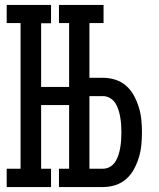

<svg xmlns="http://www.w3.org/2000/svg" viewBox="-20 -755 640 775"><path d="M218 -662V-735H398V-662ZM7 0V-74H63V-662H7V-735H186V-661H146V-404H300V-331H146V-74H186V0ZM218 0V-74H398V0ZM259 0V-735H341V-441H396Q422 -441 446.5 -433Q471 -425 490 -408Q509 -391 521 -368.5Q533 -346 540.5 -321.5Q548 -297 550.5 -271.5Q553 -246 553 -221Q553 -195 550.5 -169.5Q548 -144 540.5 -119.5Q533 -95 521 -72.5Q509 -50 490 -33Q471 -16 446.5 -8Q422 0 396 0ZM396 -74Q411 -74 424.5 -82Q438 -90 446 -103Q454 -116 458.5 -130.5Q463 -145 465.5 -160Q468 -175 469 -190Q470 -205 470 -221Q470 -236 469 -251Q468 -266 465.5 -281Q463 -296 458.5 -310.5Q454 -325 446 -338Q438 -351 424.5 -359Q411 -367 396 -367H341V-74Z"/></svg>

Font: Iosevka Curly Slab Extended
Style: Regular
Weight: 400
Width: 7
Monospace: yes
Designer: Belleve Invis
Foundry: Belleve Invis
Version: Version 11.1.0; ttfautohint (v1.8.3)